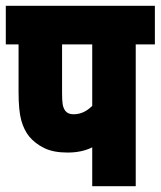

<svg xmlns="http://www.w3.org/2000/svg" viewBox="-20 -642 554 662"><path d="M448 -489V0H298V-134Q262 -116 213 -116Q164 -116 132.5 -131.5Q101 -147 81 -171Q63 -193 53.5 -226.5Q44 -260 44 -325V-489H0V-622H514V-489ZM298 -489H194V-322Q194 -296 196 -283Q198 -270 205 -260Q214 -248 234 -248Q269 -248 298 -277Z"/></svg>

Font: Noto Sans Devanagari UI ExtraCondensed Black
Style: Regular
Weight: 900
Width: 2
Designer: Jelle Bosma - Monotype Design Team
Foundry: Monotype Imaging Inc.
Version: Version 2.003